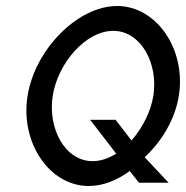

<svg xmlns="http://www.w3.org/2000/svg" viewBox="-20 -610 621 641"><path d="M72 -290C47 -134 145 11 276 11C324 11 371 -8 413 -39L444 0H543L463 -85C522 -140 565 -214 577 -290C602 -446 502 -590 371 -590C240 -590 97 -446 72 -290ZM156 -290C173 -399 266 -507 358 -507C450 -507 509 -399 492 -290C483 -236 455 -182 419 -141L366 -210H281L368 -97C342 -81 316 -72 289 -72C197 -72 139 -181 156 -290Z"/></svg>

Font: Charger Sport
Style: NrwObl
Weight: 400
Designer: Jasper
Foundry: Cannot Into Space Fonts
Version: Version 1.1